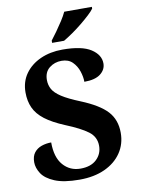

<svg xmlns="http://www.w3.org/2000/svg" viewBox="-100 -998 787 1075"><g transform="rotate(-10 293.0 -460.5)"><path d="M264 10Q175 10 123.5 -11.5Q72 -33 51 -65.5Q30 -98 30 -130Q30 -164 46 -184.5Q62 -205 88 -214Q114 -223 143 -223Q143 -138 181.5 -94Q220 -50 280 -50Q339 -50 371.5 -81Q404 -112 404 -158Q404 -209 362.5 -240Q321 -271 237 -305Q167 -334 126 -365.5Q85 -397 67.5 -435.5Q50 -474 50 -523Q50 -584 82 -629Q114 -674 169.5 -699Q225 -724 295 -724Q405 -724 456.5 -690.5Q508 -657 508 -608Q508 -573 477.5 -549Q447 -525 385 -525Q385 -553 374.5 -585Q364 -617 341 -640Q318 -663 279 -663Q239 -663 209.5 -639.5Q180 -616 180 -571Q180 -543 193 -519Q206 -495 242 -471.5Q278 -448 345 -421Q448 -379 492 -331Q536 -283 536 -209Q536 -145 502.5 -95.5Q469 -46 408 -18Q347 10 264 10ZM245 -784Q260 -803 278.5 -829Q297 -855 314.5 -882Q332 -909 342 -931H499V-921Q490 -908 468.5 -888Q447 -868 420 -846Q393 -824 365 -804.5Q337 -785 313 -771H245Z"/></g></svg>

Font: Noto Serif Tamil
Style: Bold Italic
Weight: 700
Italic angle: -12°
Designer: Indian Type Foundry, Tom Grace, and the Monotype Design Team
Foundry: Monotype Imaging Inc.
Version: Version 2.003; ttfautohint (v1.8.4.7-5d5b)